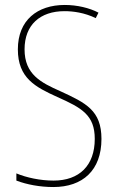

<svg xmlns="http://www.w3.org/2000/svg" viewBox="-20 -744 475 774"><path d="M389 -184C389 -299 326 -329 224 -376C145 -411 79 -444 79 -545C79 -644 142 -699 240 -699C275 -699 320 -693 366 -671L377 -693C341 -712 291 -724 241 -724C131 -724 52 -663 52 -545C52 -429 123 -393 211 -353C310 -309 362 -280 362 -184C362 -77 300 -16 196 -16C142 -16 87 -28 46 -45V-16C88 0 141 10 195 10C313 10 389 -57 389 -184Z"/></svg>

Font: Noto Sans Lao UI Cond Thin
Style: Regular
Weight: 100
Width: 3
Designer: Monotype Design Team
Foundry: Monotype Imaging Inc.
Version: Version 2.000